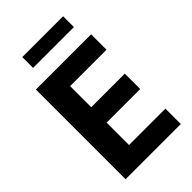

<svg xmlns="http://www.w3.org/2000/svg" viewBox="-262 -977 1067 1067"><g transform="rotate(-45 271.5 -443.0)"><path d="M61 0V-705H495V-584H209V-418H473V-297H209V-121H495V0ZM135 -801V-886H456V-801Z"/></g></svg>

Font: Nunito Sans 12pt ExtraLight
Style: Weight 830 Width 84 Optical size 12.0 YTLC 445
Weight: 830
Width: 4
Designer: Vernon Adams
Foundry: Vernon Adams
Version: Version 3.101;gftools[0.9.27]